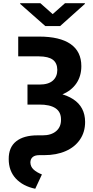

<svg xmlns="http://www.w3.org/2000/svg" viewBox="-20 -955 580 1194"><path d="M93.3 -604.5V-727.5H222.7Q352.5 -727.5 419.2 -680.9Q485.8 -634.3 485.8 -543.9Q485.8 -482.4 455.6 -437.5Q392.6 -344.7 228.5 -344.7H150.9V-429.2H226.1Q281.2 -429.2 308.8 -453.9Q336.4 -478.5 336.4 -520.5Q335.9 -563 308.6 -583.5Q281.2 -604 222.7 -604.5ZM150.9 -304.7V-386.7H224.6Q361.3 -386.2 435.1 -338.1Q508.8 -290 509.3 -196.8Q509.3 -133.8 477.5 -87.4Q445.8 -40.5 388.4 -15.4Q331.1 9.8 254.9 9.8H224.6Q197.3 9.8 183.3 21.7Q169.4 33.7 168.9 54.7Q169.4 81.1 188.5 98.9Q207.5 116.7 240.7 129.9L199.2 218.8Q122.1 202.6 78.1 155Q34.2 107.4 34.2 34.2Q33.7 -39.1 80.6 -76.2Q127.4 -113.3 212.9 -113.3H245.1Q298.3 -113.3 329.1 -139.4Q359.9 -165.5 359.4 -210.9Q359.9 -258.8 325 -282Q290 -305.2 223.1 -304.7ZM105.5 -935.1H231L307.6 -867.2L384.3 -935.1H507.8V-930.7L354 -793H261.7L105.5 -930.7Z"/></svg>

Font: Inter Tight Stencil
Style: Bold
Weight: 700
Designer: Rasmus Andersson
Foundry: rsms
Version: Version 3.004;Glyphs 3.1.2 (3151)